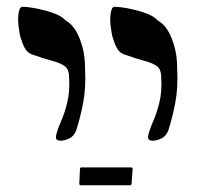

<svg xmlns="http://www.w3.org/2000/svg" viewBox="-20 -639 586 569"><path d="M432 -222Q426 -222 422 -224.5Q418 -227 419 -237Q424 -257 434.5 -281Q445 -305 452.5 -336Q460 -367 458 -407Q458 -433 445.5 -442.5Q433 -452 408.5 -458.5Q384 -465 347 -478Q337 -482 330 -491Q323 -500 316 -522Q313 -529 311 -540.5Q309 -552 307.5 -565.5Q306 -579 307 -591.5Q308 -604 311 -611.5Q314 -619 320 -619Q342 -618 367.5 -612.5Q393 -607 414.5 -599Q436 -591 448 -578Q466 -568 478 -547.5Q490 -527 497.5 -499Q505 -471 505 -437Q508 -381 500 -337.5Q492 -294 479 -253Q472 -235 458 -228.5Q444 -222 432 -222ZM159 -222Q153 -222 149 -224.5Q145 -227 146 -237Q151 -257 161.5 -281Q172 -305 179.5 -336Q187 -367 185 -407Q185 -433 172.5 -442.5Q160 -452 135.5 -458.5Q111 -465 74 -478Q64 -482 57 -491Q50 -500 43 -522Q40 -529 38 -540.5Q36 -552 34.5 -565.5Q33 -579 34 -591.5Q35 -604 38 -611.5Q41 -619 47 -619Q69 -618 94.5 -612.5Q120 -607 141.5 -599Q163 -591 175 -578Q193 -568 205 -547.5Q217 -527 224.5 -499Q232 -471 232 -437Q235 -381 227 -337.5Q219 -294 206 -253Q199 -235 185 -228.5Q171 -222 159 -222ZM219 -90Q215 -90 215 -96L217 -138Q217 -143 222 -143H368Q373 -143 373 -138L370 -96Q370 -90 365 -90Z"/></svg>

Font: Noto Rashi Hebrew Medium
Style: Regular
Weight: 500
Version: Version 1.006